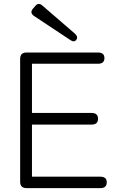

<svg xmlns="http://www.w3.org/2000/svg" viewBox="-20 -971 619 991"><path d="M117 0Q84 0 84 -33V-667Q84 -700 117 -700H486Q519 -700 519 -671Q519 -642 486 -642H145V-388H453Q486 -388 486 -358Q486 -328 453 -328H145V-59H498Q531 -59 531 -30Q531 0 498 0ZM374 -766Q363 -750 342 -765L155 -889Q133 -905 149 -925L162 -940Q178 -960 198 -943L367 -797Q385 -780 374 -766Z"/></svg>

Font: Zen Maru Gothic
Style: Regular
Weight: 400
Designer: Yoshimichi Ohira
Foundry: Positype
Version: Version 1.002